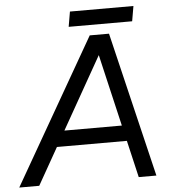

<svg xmlns="http://www.w3.org/2000/svg" viewBox="-88 -873 826 924"><g transform="rotate(-5 325.0 -411.0)"><path d="M369.2 -700H460L64 0H-32.5ZM381.3 -700H462.3L630 0H544.7ZM148.2 -254.2H537.2L524.3 -178.7H135.3ZM284.3 -822.5H591L578.5 -749.8H271.8Z"/></g></svg>

Font: Oak Sans Light Italic
Style: Regular
Weight: 400
Italic angle: -9.5°
Foundry: Erik Kennedy, Walven
Version: Version 1.000;Glyphs 3.1.2 (3151)